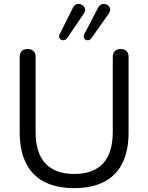

<svg xmlns="http://www.w3.org/2000/svg" viewBox="-20 -966 768 995"><path d="M364.7 8.9Q295.4 8.9 242.6 -9.5Q189.7 -28 154.1 -64.4Q118.5 -100.9 100.3 -154.8Q82.1 -208.6 82.1 -279.5V-669.7Q82.1 -691.1 92.7 -701.5Q103.4 -711.9 123.3 -711.9Q143.1 -711.9 153.8 -701.5Q164.5 -691.1 164.5 -669.7V-283.1Q164.5 -173.3 215.4 -118.9Q266.3 -64.5 364.7 -64.5Q463.6 -64.5 514 -118.9Q564.4 -173.3 564.4 -283.1V-669.7Q564.4 -691.1 575.1 -701.5Q585.8 -711.9 605.7 -711.9Q625 -711.9 635.7 -701.5Q646.4 -691.1 646.4 -669.7V-279.5Q646.4 -185.7 614.5 -121.1Q582.6 -56.5 519.7 -23.8Q456.9 8.9 364.7 8.9ZM328.5 -769.3Q321.6 -760 313.1 -758Q304.6 -756.1 297.3 -759.7Q290 -763.3 287.3 -771.4Q284.7 -779.5 289.5 -789.2L357.5 -925Q363.9 -938.3 374.2 -942.7Q384.5 -947.2 395 -944.7Q405.5 -942.3 412.6 -935.2Q419.7 -928.1 421.2 -917.6Q422.6 -907 413.8 -894.7ZM453.8 -767.9Q447 -759.1 438.7 -757.6Q430.4 -756.1 423.4 -760.2Q416.3 -764.3 414.3 -772.3Q412.4 -780.4 417.3 -790.2L488 -925.5Q494.9 -938.8 505.2 -943Q515.5 -947.2 525.8 -944.7Q536.1 -942.3 542.9 -935.2Q549.8 -928.1 550.8 -917.6Q551.8 -907 543 -894.7Z"/></svg>

Font: Nunito ExtraLight
Style: Regular
Weight: 200
Designer: Vernon Adams
Foundry: Vernon Adams
Version: Version 3.602